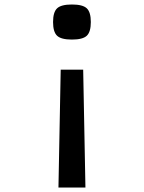

<svg xmlns="http://www.w3.org/2000/svg" viewBox="-20 -652 640 854"><path d="M240 182 250 -342H350L360 182ZM300 -476Q252 -476 234 -493Q216 -510 216 -554Q216 -598 234 -615Q252 -632 300 -632Q348 -632 366 -615Q384 -598 384 -554Q384 -510 366 -493Q348 -476 300 -476Z"/></svg>

Font: Victor Mono Thin
Style: Regular
Weight: 100
Monospace: yes
Designer: Rune Bjørnerås
Version: Version 1.561;gftools[0.9.30]